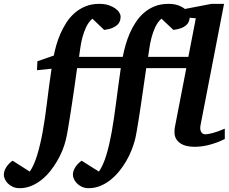

<svg xmlns="http://www.w3.org/2000/svg" viewBox="-150 -757 1200 1006"><path d="M844.2 -664.1Q842.8 -652.8 838.6 -642.8Q834.5 -632.8 825 -624.3Q815.4 -615.7 799.3 -609.6Q783.2 -603.5 758.8 -600.1L695.8 -659.2Q675.8 -641.1 663.3 -614.3Q650.9 -587.4 643.6 -558.8Q636.2 -530.3 632.6 -503.7Q628.9 -477.1 626 -459H836.9L876 -661.1ZM1027.8 -28.8Q991.7 -10.3 950 1Q908.2 12.2 869.1 12.2Q819.3 12.2 791.7 -8.5Q764.2 -29.3 764.2 -64Q764.2 -72.3 764.9 -81.3Q765.6 -90.3 768.1 -100.1L826.2 -399.9H616.2Q614.3 -385.7 610.1 -357.7Q606 -329.6 600.8 -293.7Q595.7 -257.8 589.8 -217.8Q584 -177.7 578.1 -140.6Q572.3 -103.5 566.9 -72.5Q561.5 -41.5 557.1 -23.9Q550.3 2.4 538.6 31.5Q526.9 60.5 510.5 88.6Q494.1 116.7 473.1 142.1Q452.1 167.5 427.5 186.8Q402.8 206.1 374.5 217.5Q346.2 229 314.9 229Q293.9 229 278.3 221.4Q262.7 213.9 252.4 203.1Q242.2 192.4 237.1 180.2Q231.9 168 231.9 159.2Q231.9 139.2 244.6 119.1Q257.3 99.1 277.8 85L368.2 142.1Q379.9 125.5 389.6 103.3Q399.4 81.1 407.5 54.4Q415.5 27.8 422.4 -2.2Q429.2 -32.2 435.1 -64Q440.9 -97.2 446.8 -136.5Q452.6 -175.8 458.3 -219Q463.9 -262.2 470 -307.9Q476.1 -353.5 482.9 -399.9H253.9Q252 -385.7 248 -357.7Q244.1 -329.6 239 -293.7Q233.9 -257.8 227.8 -217.8Q221.7 -177.7 215.8 -140.6Q210 -103.5 204.6 -72.5Q199.2 -41.5 194.8 -23.9Q188.5 2.4 176.8 31.5Q165 60.5 148.4 88.6Q131.8 116.7 111.1 142.1Q90.3 167.5 65.7 186.8Q41 206.1 12.7 217.5Q-15.6 229 -46.9 229Q-68.4 229 -84 221.4Q-99.6 213.9 -109.9 203.1Q-120.1 192.4 -125 180.2Q-129.9 168 -129.9 159.2Q-129.9 139.2 -117.2 119.1Q-104.5 99.1 -84 85L5.9 142.1Q17.6 125.5 27.3 103.3Q37.1 81.1 45.2 54.4Q53.2 27.8 60.3 -2.2Q67.4 -32.2 73.2 -64Q85.9 -133.3 95.9 -217.3Q106 -301.3 120.1 -397L43.9 -389.2L45.9 -436L131.8 -465.8Q136.7 -490.7 145 -520.3Q153.3 -549.8 166.5 -580.1Q179.7 -610.4 197.8 -638.4Q215.8 -666.5 240.7 -688.5Q265.6 -710.4 297.6 -723.6Q329.6 -736.8 370.1 -736.8Q397.9 -736.8 418.7 -730Q439.5 -723.1 453.6 -713.1Q467.8 -703.1 474.9 -691.4Q481.9 -679.7 481.9 -669.9Q481.9 -658.7 478.5 -647.7Q475.1 -636.7 465.6 -627.4Q456.1 -618.2 439.2 -610.8Q422.4 -603.5 396 -600.1L334 -659.2Q313.5 -641.1 301 -614.3Q288.6 -587.4 281.2 -558.8Q273.9 -530.3 270.5 -503.7Q267.1 -477.1 264.2 -459H493.2Q498.5 -487.8 507.6 -519.8Q516.6 -551.8 530 -582.8Q543.5 -613.8 562 -641.6Q580.6 -669.4 605.2 -690.7Q629.9 -711.9 661.4 -724.4Q692.9 -736.8 731.9 -736.8Q762.2 -736.8 783.7 -729Q805.2 -721.2 818.8 -710L958 -736.8H1023.9L900.9 -102.1Q898.9 -93.3 899.2 -84.7Q899.4 -76.2 902.3 -69.1Q905.3 -62 911.1 -57.6Q917 -53.2 925.8 -53.2Q938.5 -53.2 965.6 -60.3Q992.7 -67.4 1027.8 -83Z"/></svg>

Font: Charis SIL APac
Style: Bold Italic
Weight: 700
Italic angle: -11°
Foundry: SIL International
Version: Version 5.000